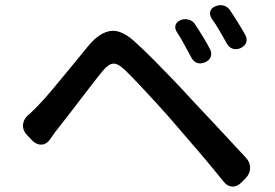

<svg xmlns="http://www.w3.org/2000/svg" viewBox="-20 -746 1040 727"><path d="M664 -670Q679 -676 695 -671.5Q711 -667 719 -653Q732 -634 748.5 -607Q765 -580 775 -560Q783 -545 778 -531Q773 -517 756 -510Q740 -503 726 -508Q712 -513 704 -529Q694 -547 678.5 -576Q663 -605 650 -624Q641 -638 644.5 -650.5Q648 -663 664 -670ZM795 -722Q811 -729 826.5 -725Q842 -721 851 -707Q864 -688 880.5 -661.5Q897 -635 908 -615Q917 -600 912.5 -586Q908 -572 891 -564Q876 -557 861.5 -561.5Q847 -566 839 -581Q829 -599 812.5 -627.5Q796 -656 782 -675Q773 -689 776 -702Q779 -715 795 -722ZM82 -235Q66 -252 67 -272Q68 -292 84 -308Q91 -313 99.5 -321.5Q108 -330 121 -343Q145 -367 178 -406.5Q211 -446 247.5 -490.5Q284 -535 316 -574Q358 -624 400.5 -629Q443 -634 497 -582Q529 -553 565 -516.5Q601 -480 636.5 -443Q672 -406 701 -374Q752 -320 805.5 -262.5Q859 -205 911 -149Q927 -132 927 -110.5Q927 -89 911 -72L895 -56Q879 -39 860 -39.5Q841 -40 827 -58Q781 -115 735 -169Q689 -223 642 -277Q613 -311 576.5 -351Q540 -391 506.5 -426.5Q473 -462 453 -481Q426 -507 407.5 -505Q389 -503 366 -474Q344 -447 313.5 -407Q283 -367 252.5 -327.5Q222 -288 200 -260Q190 -248 182.5 -237Q175 -226 170 -219Q157 -200 138.5 -198.5Q120 -197 103 -213Z"/></svg>

Font: Chiron GoRound TC M
Style: Regular
Weight: 500
Designer: Ryoko NISHIZUKA 西塚涼子 (kana, bopomofo & ideographs); Paul D. Hunt (Latin, Greek & Cyrillic); Sandoll Communications 산돌커뮤니
Foundry: Adobe
Version: Version 1.000;hotconv 1.1.1;makeotfexe 2.6.0